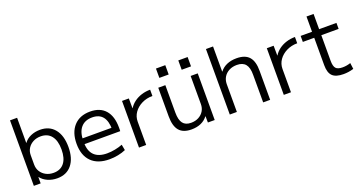

<svg xmlns="http://www.w3.org/2000/svg" viewBox="-41 -1365 3777 2011"><g transform="rotate(-20 1848.0 -360.0)"><path d="M344 10Q287 10 238.5 -11.5Q190 -33 162 -70H160V0H84V-730H163V-450H165Q192 -488 239.5 -509Q287 -530 344 -530Q448 -530 506 -458.5Q564 -387 564 -260Q564 -133 506 -61.5Q448 10 344 10ZM327 -57Q404 -57 445.5 -109.5Q487 -162 487 -260Q487 -358 445.5 -410.5Q404 -463 327 -463Q280 -463 243 -443.5Q206 -424 184.5 -390.5Q163 -357 163 -312V-208Q163 -164 184.5 -130Q206 -96 243 -76.5Q280 -57 327 -57Z M926 10Q796 10 725.5 -60Q655 -130 655 -260Q655 -386 720.5 -458Q786 -530 902 -530Q1013 -530 1072 -462.5Q1131 -395 1131 -269Q1131 -259 1131 -248Q1131 -237 1130 -229H698V-293H1072L1057 -272Q1057 -369 1018 -417Q979 -465 902 -465Q820 -465 776 -413.5Q732 -362 732 -267V-247Q732 -152 780.5 -104.5Q829 -57 923 -57Q966 -57 1012.5 -66Q1059 -75 1096 -90L1108 -26Q1070 -9 1022 0.5Q974 10 926 10Z M1256 0V-520H1332L1333 -411H1335Q1358 -448 1394 -474.5Q1430 -501 1476 -515.5Q1522 -530 1573 -530V-460Q1507 -460 1453 -433Q1399 -406 1367.5 -361Q1336 -316 1336 -260V0Z M1840 10Q1747 10 1703.5 -41.5Q1660 -93 1660 -200V-520H1739V-214Q1739 -133 1768 -95Q1797 -57 1859 -57Q1907 -57 1943.5 -76.5Q1980 -96 2000.5 -129.5Q2021 -163 2021 -207V-520H2100V0H2024L2023 -70H2021Q1992 -31 1946 -10.5Q1900 10 1840 10ZM1955 -613V-717H2059V-613ZM1706 -613V-717H1810V-613Z M2268 0V-730H2347V-450H2349Q2379 -489 2426 -509.5Q2473 -530 2534 -530Q2630 -530 2674.5 -479Q2719 -428 2718 -320V0H2640V-306Q2641 -387 2610 -425Q2579 -463 2514 -463Q2465 -463 2427.5 -443.5Q2390 -424 2369 -390.5Q2348 -357 2347 -312V0Z M2870 0V-520H2946L2947 -411H2949Q2972 -448 3008 -474.5Q3044 -501 3090 -515.5Q3136 -530 3187 -530V-460Q3121 -460 3067 -433Q3013 -406 2981.5 -361Q2950 -316 2950 -260V0Z M3534 10Q3449 10 3411.5 -26.5Q3374 -63 3374 -147V-453H3247V-520H3374V-690H3453V-520H3646V-453H3453V-167Q3453 -107 3474 -83.5Q3495 -60 3549 -60Q3573 -60 3595.5 -64Q3618 -68 3638 -75L3647 -7Q3617 2 3589.5 6Q3562 10 3534 10Z"/></g></svg>

Font: M PLUS 1 Thin
Style: Regular
Weight: 400
Version: Version 1.001